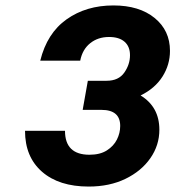

<svg xmlns="http://www.w3.org/2000/svg" viewBox="-20 -678 645 706"><path d="M284 -274 303 -381H372Q416 -381 437 -411Q458 -441 458 -475Q458 -507 438 -524.5Q418 -542 381 -542Q340 -542 311.5 -519Q283 -496 275 -455H128Q153 -556 225 -607Q297 -658 397 -658Q492 -658 548.5 -612Q605 -566 605 -491Q605 -440 577.5 -396.5Q550 -353 497 -327Q566 -285 566 -201Q566 -144 533 -96.5Q500 -49 441.5 -20.5Q383 8 306 8Q197 8 134.5 -46.5Q72 -101 72 -197H219Q219 -109 309 -109Q348 -109 373 -125Q398 -141 410 -165Q422 -189 422 -215Q422 -274 353 -274Z"/></svg>

Font: Overused Grotesk
Style: Bold Italic
Weight: 700
Italic angle: -10°
Version: Version 0.003